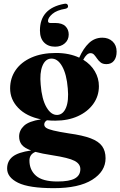

<svg xmlns="http://www.w3.org/2000/svg" viewBox="-20 -755 642 1024"><path d="M347.5 -43.5Q421 -33.5 463.8 -17.2Q506.5 -1 524.8 24.8Q543 50.5 543 89Q543 159 471.8 203.8Q400.5 248.5 267 248.5Q135 248.5 76.5 219.8Q18 191 18 144Q18 104 47.5 80.5Q77 57 146 47.5Q110 34.5 96 16.8Q82 -1 82 -27Q82 -59.5 107.8 -84Q133.5 -108.5 198.5 -118.5Q120.5 -134.5 77.2 -179.5Q34 -224.5 34 -283.5Q34 -338.5 63.5 -381.2Q93 -424 148 -448.2Q203 -472.5 278.5 -472.5Q315 -472.5 346 -466Q377 -459.5 402.5 -447.5Q424.5 -497 454.5 -525.5Q484.5 -554 526 -554Q559 -554 580.5 -533.8Q602 -513.5 602 -479.5Q602 -449 587.8 -431Q573.5 -413 547.5 -413Q528 -413 516.8 -422Q505.5 -431 497.8 -442.5Q490 -454 482.2 -462.8Q474.5 -471.5 462.5 -471.5Q442.5 -471.5 424 -436.5Q464.5 -411.5 486 -374.5Q507.5 -337.5 507.5 -295.5Q507.5 -242.5 477.5 -200.8Q447.5 -159 395 -135.2Q342.5 -111.5 275 -111.5Q252 -111.5 230.5 -113.5Q216 -105 216 -91Q216 -80.5 226.2 -73.2Q236.5 -66 264.8 -59Q293 -52 347.5 -43.5ZM252.5 -442.5Q221.5 -441 206.2 -403.5Q191 -366 197 -303.5Q203 -226 227.8 -183.2Q252.5 -140.5 286 -142Q317 -144 332.2 -181Q347.5 -218 341.5 -283.5Q335.5 -358.5 311.5 -401.2Q287.5 -444 252.5 -442.5ZM137 101Q137 151.5 172 182.2Q207 213 286 213Q351 213 379.8 196.5Q408.5 180 408.5 147Q408.5 119 377.5 102.8Q346.5 86.5 259 73Q203.5 64.5 169 55Q137 68 137 101ZM273.5 -632.5Q311.5 -632.5 329 -615Q346.5 -597.5 346.5 -571Q346.5 -542.5 326 -524.2Q305.5 -506 274 -506Q237 -506 215 -528.5Q193 -551 193 -592.5Q193 -710.5 322 -734.5Q339.5 -738.5 342.5 -725Q345.5 -712.5 330 -708.5Q283 -701 259.5 -680.8Q236 -660.5 236 -643.5Q236 -632.5 248 -632.5Z"/></svg>

Font: Fraunces 72pt
Style: Bold
Weight: 700
Version: Version 1.000;[b76b70a41]